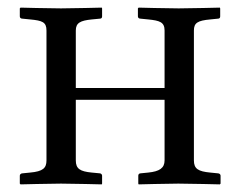

<svg xmlns="http://www.w3.org/2000/svg" viewBox="-20 -482 630 504"><path d="M412 -61C412 -41 399 -32 369 -29L349 -27C345 -27 343 -24 343 -21V0L344 2C344 2 420 0 448 0C478 0 557 2 557 2L559 0V-21C559 -24 556 -27 552 -27L532 -29C500 -32 489 -39 489 -61V-402C489 -422 499 -428 532 -431L552 -433C556 -433 558 -435 558 -439V-460L557 -462C557 -462 477 -460 449 -460C418 -460 344 -462 344 -462L342 -460V-439C342 -435 345 -433 349 -433L369 -431C399 -428 412 -424 412 -402V-251H179V-402C179 -422 191 -428 221 -431L242 -433C246 -433 248 -435 248 -439V-460L247 -462C247 -462 167 -460 140 -460C109 -460 34 -462 34 -462L32 -460V-439C32 -435 35 -433 39 -433L59 -431C91 -428 102 -424 102 -402V-61C102 -41 93 -32 59 -29L39 -27C35 -27 32 -24 32 -21V0L34 2C34 2 112 0 140 0C170 0 247 2 247 2L248 0V-21C248 -24 245 -27 242 -27L221 -29C190 -32 179 -39 179 -61V-220H412Z"/></svg>

Font: Linux Libertine O C
Style: Regular
Weight: 400
Designer: Philipp H. Poll
Foundry: Philipp H. Poll
Version: Version 4.0.3